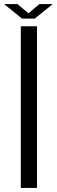

<svg xmlns="http://www.w3.org/2000/svg" viewBox="-44 -930 281 950"><path d="M59 0V-800H139V0ZM-24 -910H42L97 -864L151 -910H217L128 -838H65Z"/></svg>

Font: Big Shoulders Text
Style: Regular
Weight: 400
Designer: Patric King
Foundry: XO Type Co
Version: Version 1.000; ttfautohint (v1.8.2)